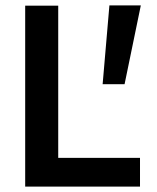

<svg xmlns="http://www.w3.org/2000/svg" viewBox="-20 -689 578 709"><path d="M73 0V-668H195V-106H497V0ZM359 -378 384 -669H500L440 -378Z"/></svg>

Font: Gantari SemiBold
Style: Regular
Weight: 600
Designer: Anugrah Pasau
Foundry: Lafontype
Version: Version 1.000; ttfautohint (v1.8.3)